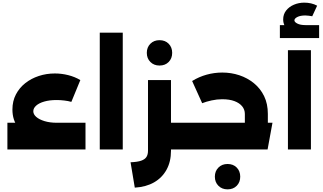

<svg xmlns="http://www.w3.org/2000/svg" viewBox="-20 -1131 2445 1453"><path d="M410 -58Q311 -58 235.5 -85.5Q160 -113 117 -167.5Q74 -222 74 -302Q74 -366 100.5 -416.5Q127 -467 171.5 -502Q216 -537 273.5 -556Q331 -575 395 -575Q446 -575 496 -562.5Q546 -550 588 -525L520 -360Q496 -367 465.5 -370.5Q435 -374 408 -374Q355 -374 315 -362.5Q275 -351 253.5 -331.5Q232 -312 232 -289Q232 -266 254 -246.5Q276 -227 316.5 -214.5Q357 -202 410 -202ZM36 0V-202H627V0Z M735 0V-884H909V0Z M1235 0V-202H1390V0ZM968 97Q1020 95 1048.5 85Q1077 75 1088.5 56.5Q1100 38 1100 10V-525H1274V10Q1274 92 1240.5 153Q1207 214 1146 249Q1085 284 1000 289ZM1390 0V-202Q1398 -202 1404 -174.5Q1410 -147 1410 -102Q1410 -56 1404 -28Q1398 0 1390 0ZM1187 -635Q1145 -635 1118 -662Q1091 -689 1091 -731Q1091 -773 1118 -800Q1145 -827 1187 -827Q1230 -827 1256.5 -800Q1283 -773 1283 -731Q1283 -689 1256.5 -662Q1230 -635 1187 -635Z M1833 -134V-269Q1833 -301 1813 -326Q1793 -351 1755 -365.5Q1717 -380 1661 -380Q1622 -380 1581 -371Q1540 -362 1510 -350L1434 -518Q1486 -550 1544 -566Q1602 -582 1662 -582Q1730 -582 1791.5 -561.5Q1853 -541 1902 -501Q1951 -461 1979 -403Q2007 -345 2007 -269V-134ZM1390 0V-202H2042L2005 0ZM1390 0Q1381 0 1375.5 -28Q1370 -56 1370 -102Q1370 -147 1375.5 -174.5Q1381 -202 1390 -202ZM1702 302Q1660 302 1633 275Q1606 248 1606 206Q1606 164 1633 137Q1660 110 1702 110Q1745 110 1771.5 137Q1798 164 1798 206Q1798 248 1771.5 275Q1745 302 1702 302Z M2159 0V-751H2333V0ZM2292 -871Q2217 -871 2170 -900Q2123 -929 2123 -984Q2123 -1023 2145.5 -1051.5Q2168 -1080 2204.5 -1095.5Q2241 -1111 2283 -1111Q2309 -1111 2333.5 -1105.5Q2358 -1100 2380 -1088L2343 -1008Q2331 -1010 2317 -1012Q2303 -1014 2291 -1014Q2253 -1014 2230.5 -1002.5Q2208 -991 2208 -977Q2208 -964 2230.5 -952.5Q2253 -941 2292 -941ZM2098 -843V-941H2395V-843Z"/></svg>

Font: Alexandria ExtraBold
Style: Regular
Weight: 800
Designer: Mohamed Gaber
Foundry: Kief Type Foundry
Version: Version 5.100